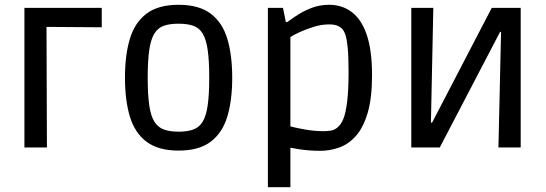

<svg xmlns="http://www.w3.org/2000/svg" viewBox="-20 -616 2282 802"><path d="M82 0V-583H174L176 0ZM127 -583H405V-502L127 -504Z M726 13Q641 13 592 -24Q543 -61 522.5 -129Q502 -197 502 -292Q502 -386 522.5 -454Q543 -522 592 -559Q641 -596 726 -596Q811 -596 860 -559Q909 -522 929.5 -454Q950 -386 950 -291Q950 -197 929.5 -129Q909 -61 860 -24Q811 13 726 13ZM726 -66Q763 -66 787.5 -75Q812 -84 826.5 -107.5Q841 -131 847.5 -175.5Q854 -220 854 -292Q854 -363 847.5 -407.5Q841 -452 826.5 -476Q812 -500 787 -508.5Q762 -517 726 -517Q689 -517 664.5 -508.5Q640 -500 625 -476Q610 -452 603.5 -407.5Q597 -363 597 -292Q597 -220 603.5 -175.5Q610 -131 625 -107.5Q640 -84 664.5 -75Q689 -66 726 -66Z M1099 166V-583H1162L1174 -524H1180Q1199 -538 1224.5 -554.5Q1250 -571 1283 -583.5Q1316 -596 1355 -596Q1409 -596 1449.5 -565.5Q1490 -535 1512 -470.5Q1534 -406 1534 -302Q1534 -205 1515.5 -143.5Q1497 -82 1466 -47.5Q1435 -13 1396 0.5Q1357 14 1318 14Q1294 14 1269 12Q1244 10 1224 6.5Q1204 3 1193 1V166ZM1333 -68Q1346 -68 1362 -70.5Q1378 -73 1390 -84Q1404 -95 1414 -119Q1424 -143 1430 -190.5Q1436 -238 1436 -316Q1436 -379 1432.5 -415.5Q1429 -452 1423 -470Q1417 -488 1408 -497Q1403 -502 1391 -508Q1379 -514 1354 -514Q1322 -514 1289 -503.5Q1256 -493 1230 -481Q1204 -469 1193 -461V-88Q1211 -83 1251.5 -75.5Q1292 -68 1333 -68Z M1698 0V-583H1790L1780 -104H1785L2034 -583H2155V0H2062L2073 -483H2069L1817 0Z"/></svg>

Font: Ruda Medium
Style: Regular
Weight: 500
Version: Version 2.001